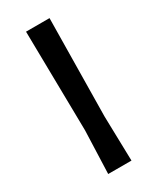

<svg xmlns="http://www.w3.org/2000/svg" viewBox="-169 -696 617 750"><g transform="rotate(-30 139.5 -321.0)"><path d="M192 -642 186 -202 191 0H86L93 -193L86 -642Z"/></g></svg>

Font: Alegreya Sans SC Medium
Style: Regular
Weight: 500
Designer: Juan Pablo del Peral
Foundry: Huerta Tipografica
Version: Version 2.001;PS 002.001;hotconv 1.0.88;makeotf.lib2.5.64775